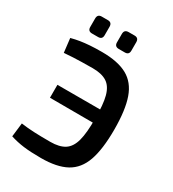

<svg xmlns="http://www.w3.org/2000/svg" viewBox="-211 -994 1008 1120"><g transform="rotate(30 293.0 -434.0)"><path d="M244 -702Q351 -702 414 -667.5Q477 -633 504.5 -555Q532 -477 532 -345Q532 -213 504.5 -135Q477 -57 414 -22.5Q351 12 244 12Q173 12 126.5 6Q80 0 36 -14L47 -107Q90 -101 134 -99Q178 -97 244 -97Q305 -97 340 -119.5Q375 -142 389.5 -196Q404 -250 403 -345Q404 -440 389.5 -494Q375 -548 340 -570.5Q305 -593 244 -593Q202 -593 171 -592Q140 -591 112.5 -590Q85 -589 53 -586L42 -680Q72 -688 100.5 -692.5Q129 -697 163.5 -699.5Q198 -702 244 -702ZM500 -406V-318L114 -319V-406ZM360 -880Q388 -880 388 -851V-794Q388 -766 360 -766H320Q291 -766 291 -794V-851Q291 -880 320 -880ZM180 -880Q208 -880 208 -851V-794Q208 -766 180 -766H139Q111 -766 111 -794V-851Q111 -880 139 -880Z"/></g></svg>

Font: Exo 2 SemiBold
Style: Regular
Weight: 600
Designer: Natanael Gama
Foundry: Natanael Gama
Version: Version 2.010